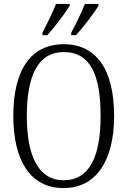

<svg xmlns="http://www.w3.org/2000/svg" viewBox="-20 -951 652 981"><path d="M344 -784V-771H368C407 -813 462 -886 483 -921V-931H414C396 -886 371 -835 344 -784ZM197 -784V-771H222C259 -813 315 -886 336 -921V-931H266C249 -886 223 -835 197 -784ZM305 10C473 10 563 -133 563 -358C563 -591 476 -725 306 -725C133 -725 48 -587 48 -359C48 -135 132 10 305 10ZM305 -30C176 -30 117 -155 117 -358C117 -564 174 -685 306 -685C444 -685 494 -564 494 -358C494 -154 439 -30 305 -30Z"/></svg>

Font: Noto Serif Sinhala Condensed Light
Style: Regular
Weight: 300
Width: 3
Designer: Jelle Bosma - Monotype Design Team
Foundry: Monotype Imaging Inc.
Version: Version 2.007